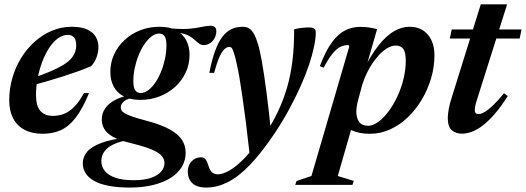

<svg xmlns="http://www.w3.org/2000/svg" viewBox="-20 -590 2367 864"><path d="M285.5 -433Q261 -433 239.2 -416.5Q217.5 -400 199.5 -371.8Q181.5 -343.5 168.8 -308.5Q156 -273.5 149 -235.8Q142 -198 142 -163Q142 -112.5 162 -90.5Q182 -68.5 218 -68.5Q244 -68.5 267.5 -77.5Q291 -86.5 313.5 -108.8Q336 -131 358 -171.5L380.5 -171Q351 -99 319.5 -59Q288 -19 252 -3.5Q216 12 172 12Q124 12 90.2 -6Q56.5 -24 39 -57.8Q21.5 -91.5 21.5 -138.5Q21.5 -190 35.5 -238.8Q49.5 -287.5 75.2 -329.2Q101 -371 136.2 -402.5Q171.5 -434 213.8 -451.8Q256 -469.5 303 -469.5Q347 -469.5 373.2 -457Q399.5 -444.5 411.2 -423.8Q423 -403 423 -378.5Q423 -355 414.5 -332.2Q406 -309.5 390.5 -292.5Q364 -281 331.5 -269.2Q299 -257.5 263 -246Q227 -234.5 189.8 -223.8Q152.5 -213 116.5 -203.5L118.5 -236Q168.5 -252.5 204 -267.5Q239.5 -282.5 263 -296.8Q286.5 -311 299.5 -325.8Q312.5 -340.5 317.8 -355.8Q323 -371 323 -388Q323 -402.5 318.8 -412.2Q314.5 -422 306.2 -427.5Q298 -433 285.5 -433Z M897.5 -387Q885.5 -387 876.5 -393.5Q867.5 -400 857.2 -409.5Q847 -419 832.5 -427.5Q818 -436 796 -440.5Q774 -445 741 -441.5L737 -463.5Q794 -457.5 829.2 -460.5Q864.5 -463.5 887.2 -468.8Q910 -474 928.5 -474Q940.5 -474 947 -468Q953.5 -462 953.5 -450Q953.5 -437.5 949.2 -426Q945 -414.5 937.2 -405.8Q929.5 -397 919.2 -392Q909 -387 897.5 -387ZM612.5 -171.5Q630 -171.5 647 -184Q664 -196.5 678.8 -218.2Q693.5 -240 704.8 -267.5Q716 -295 722.5 -325.5Q729 -356 729 -385.5Q729 -414.5 720.8 -426.8Q712.5 -439 696.5 -439Q679 -439 662.2 -426.2Q645.5 -413.5 630.5 -391.8Q615.5 -370 604.2 -342.5Q593 -315 586.5 -284.8Q580 -254.5 580 -225Q580 -196 588.5 -183.8Q597 -171.5 612.5 -171.5ZM698 -469.5Q742.5 -469.5 772.2 -453.8Q802 -438 817.5 -409.5Q833 -381 833 -343.5Q833 -301 816 -264.2Q799 -227.5 768.8 -199.8Q738.5 -172 698.2 -156.2Q658 -140.5 611.5 -140.5Q567 -140.5 537 -156.2Q507 -172 491.8 -200.2Q476.5 -228.5 476.5 -266Q476.5 -308 493.2 -344.8Q510 -381.5 540.5 -409.8Q571 -438 611 -453.8Q651 -469.5 698 -469.5ZM564.5 254Q509.5 254 469.2 246.2Q429 238.5 403.2 223.8Q377.5 209 365 189Q352.5 169 352.5 145Q352.5 116.5 371.8 93.2Q391 70 435.8 53.2Q480.5 36.5 556 28H595.5L594.5 37Q555.5 39 525.8 47Q496 55 476 67.8Q456 80.5 446 97.2Q436 114 436 134.5Q436 159 451 178.5Q466 198 498.2 209.5Q530.5 221 581.5 221Q628.5 221 659 210.5Q689.5 200 704.8 182.5Q720 165 720 144.5Q720 129.5 711.8 117Q703.5 104.5 685 93.8Q666.5 83 636.5 73Q606.5 63 563 52.5Q513.5 40.5 486.2 24.5Q459 8.5 448.5 -11Q438 -30.5 438 -53Q438 -80.5 453.8 -103Q469.5 -125.5 499.5 -141Q529.5 -156.5 572 -162L586 -150Q553 -147 538.2 -134.2Q523.5 -121.5 523.5 -106.5Q523.5 -99 527.5 -92.5Q531.5 -86 543.8 -79Q556 -72 580 -64Q604 -56 643.5 -45.5Q708.5 -28 746 -6.5Q783.5 15 799.5 40.5Q815.5 66 815.5 97Q815.5 131 798.8 159.8Q782 188.5 749.5 209.5Q717 230.5 670.2 242.2Q623.5 254 564.5 254Z M943.5 -262H922Q933 -319.5 947.5 -359.5Q962 -399.5 980.2 -423.8Q998.5 -448 1021.2 -458.8Q1044 -469.5 1071.5 -469.5Q1088 -469.5 1100 -462.8Q1112 -456 1121.8 -439.2Q1131.5 -422.5 1140.5 -393Q1149.5 -364 1159 -310.2Q1168.5 -256.5 1179 -176.5Q1189.5 -96.5 1200.5 13L1105 118.5Q1095.5 31.5 1087 -35.5Q1078.5 -102.5 1071.2 -152.2Q1064 -202 1057.8 -238.8Q1051.5 -275.5 1045.5 -302Q1038 -336 1032.5 -352.5Q1027 -369 1022.8 -374Q1018.5 -379 1012.5 -379Q1001.5 -379 990.2 -369Q979 -359 967.5 -333.8Q956 -308.5 943.5 -262ZM1147 34 1164 27Q1201.5 -27.5 1228 -82.2Q1254.5 -137 1271.5 -195.2Q1288.5 -253.5 1296.2 -318.2Q1304 -383 1303.5 -458Q1319 -462.5 1337.2 -464.5Q1355.5 -466.5 1371.5 -466.5Q1387 -466.5 1394 -461Q1401 -455.5 1401 -443Q1401 -417 1393.2 -380Q1385.5 -343 1370.5 -298Q1355.5 -253 1333 -202.8Q1310.5 -152.5 1281.5 -98.8Q1252.5 -45 1216.5 9Q1156.5 98.5 1104.2 152.5Q1052 206.5 1004.2 230.2Q956.5 254 909.5 254Q865 254 845 234Q825 214 825 182.5Q825 154.5 842 136.2Q859 118 884.5 118Q897.5 118 904.8 126.8Q912 135.5 918.5 157Q925 178.5 935.5 186.5Q946 194.5 959.5 194.5Q983.5 194.5 1015 175.8Q1046.5 157 1080.8 121.2Q1115 85.5 1147 34Z M1592.5 -143.5Q1587.5 -125 1585.5 -111Q1583.5 -97 1583.5 -87Q1583.5 -59.5 1596 -41.8Q1608.5 -24 1636.5 -24Q1657.5 -24 1681.2 -40.8Q1705 -57.5 1727.2 -87Q1749.5 -116.5 1767.2 -154Q1785 -191.5 1795.5 -233.8Q1806 -276 1806 -318Q1806 -352.5 1795.5 -368.8Q1785 -385 1760.5 -385Q1744 -385 1726.2 -375.2Q1708.5 -365.5 1691.2 -348.2Q1674 -331 1658.5 -308.8Q1643 -286.5 1630.8 -261Q1618.5 -235.5 1610.5 -210ZM1515 -46.5 1570.5 -43 1500 202 1572 224 1566 242H1308.5L1314.5 224.5L1381.5 202L1551 -378Q1552 -382 1550.5 -384.5Q1549 -387 1545 -387Q1528.5 -387 1512 -379.2Q1495.5 -371.5 1477.2 -349.8Q1459 -328 1436.5 -285.5L1419.5 -292.5Q1445 -360.5 1473.2 -399Q1501.5 -437.5 1533 -453.2Q1564.5 -469 1601 -469Q1623 -469 1639.8 -466.5Q1656.5 -464 1677 -459L1621 -265L1613 -269.5Q1648.5 -342 1683.8 -386Q1719 -430 1753.5 -449.8Q1788 -469.5 1822.5 -469.5Q1875.5 -469.5 1905.2 -434.2Q1935 -399 1935 -341Q1935 -289 1920 -238Q1905 -187 1878.2 -142Q1851.5 -97 1815.2 -62.2Q1779 -27.5 1735.8 -7.8Q1692.5 12 1644.5 12Q1597.5 12 1563.2 -3.2Q1529 -18.5 1515 -46.5Z M2004 -416.5 2013 -457.5H2327L2318.5 -416.5ZM2131.5 -157.5Q2125 -138.5 2121.8 -126.5Q2118.5 -114.5 2117.5 -107Q2116.5 -99.5 2116.5 -94.5Q2116.5 -85 2121 -80.8Q2125.5 -76.5 2133.5 -76.5Q2144 -76.5 2160.2 -85.8Q2176.5 -95 2198.5 -115.8Q2220.5 -136.5 2248 -170.5L2265 -158Q2234.5 -109.5 2206 -77Q2177.5 -44.5 2152 -25Q2126.5 -5.5 2103.2 3Q2080 11.5 2059 11.5Q2031 11.5 2013 -4Q1995 -19.5 1995 -59.5Q1995 -75 1999.2 -99.2Q2003.5 -123.5 2015.5 -160L2143.5 -570.5H2262Z"/></svg>

Font: Newsreader 36pt SemiBold
Style: Italic
Weight: 600
Italic angle: -17°
Designer: Hugues Gentile
Foundry: Production Type
Version: Version 1.003